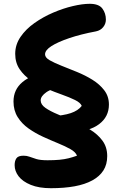

<svg xmlns="http://www.w3.org/2000/svg" viewBox="-20 -730 635 1010"><path d="M358 -36 248 -118Q314 -122 352.5 -135Q391 -148 410 -173Q403 -190 374.5 -204Q346 -218 306.5 -232Q267 -246 224 -264Q181 -282 144 -306.5Q107 -331 83.5 -365.5Q60 -400 60 -447Q60 -495 88 -536Q116 -577 161.5 -609Q207 -641 259.5 -663.5Q312 -686 363 -698Q414 -710 452 -710Q500 -710 518.5 -685Q537 -660 537 -627Q537 -605 523 -587.5Q509 -570 485 -565Q405 -550 344.5 -529.5Q284 -509 250.5 -487.5Q217 -466 217 -444Q217 -427 241.5 -413Q266 -399 304 -384Q342 -369 385 -351.5Q428 -334 466 -310.5Q504 -287 528.5 -255Q553 -223 553 -180Q553 -116 501.5 -77Q450 -38 358 -36ZM248 260Q185 260 142 242.5Q99 225 78 197.5Q57 170 57 139Q57 116 66.5 102.5Q76 89 104 89Q121 89 135.5 94.5Q150 100 171 106.5Q192 113 230 113Q266 113 292.5 110.5Q319 108 341 102.5Q363 97 385 89Q378 70 350.5 54.5Q323 39 285 23.5Q247 8 206.5 -10.5Q166 -29 130.5 -54Q95 -79 73 -114Q51 -149 51 -196Q51 -259 98.5 -298.5Q146 -338 232 -350L320 -275Q254 -266 224 -245Q194 -224 194 -202Q194 -180 219 -162.5Q244 -145 284 -128.5Q324 -112 368.5 -92.5Q413 -73 453.5 -48.5Q494 -24 519 10Q544 44 544 91Q544 135 524 166.5Q504 198 465.5 219Q427 240 372.5 250Q318 260 248 260Z"/></svg>

Font: Shantell Sans Light
Style: Bold
Weight: 700
Version: Version 1.011;[c5ecc13dd]